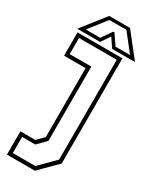

<svg xmlns="http://www.w3.org/2000/svg" viewBox="-234 -753 807 1007"><g transform="rotate(30 169.0 -249.0)"><path d="M5 200V59H95.5L135.5 18.5V-399H5V-540H277V97L174 200ZM27.5 177.5H164L255 86V-518.5H26.5V-421H157.5V29L107 80H27.5ZM106 -698H232L344 -556H205.5L169 -610L132.5 -556H-6ZM117 -680 35 -575H122.5L165 -637H173L215 -575H303L220.5 -680Z"/></g></svg>

Font: Tourney Condensed ExtraLight
Style: Regular
Weight: 200
Width: 3
Designer: Tyler Finck
Foundry: Etcetera Type Co
Version: Version 1.010; ttfautohint (v1.8.3)